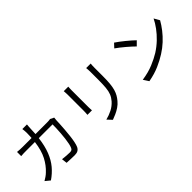

<svg xmlns="http://www.w3.org/2000/svg" viewBox="118 -1755 2763 2763"><g transform="rotate(-45 1500.0 -373.0)"><path d="M799 -607 855 -579Q850 -551 850 -530Q849 -501 846.5 -452.5Q844 -404 839.5 -346.5Q835 -289 828.5 -231Q822 -173 812 -124.5Q802 -76 789 -47Q774 -16 748.5 -1.5Q723 13 682 13Q644 13 602 11Q560 9 521 7L511 -76Q552 -71 590 -68Q628 -65 660 -65Q682 -65 696 -72Q710 -79 718 -98Q729 -121 737.5 -161Q746 -201 752 -250.5Q758 -300 762 -351.5Q766 -403 767.5 -449Q769 -495 769 -527H489Q471 -384 430.5 -281Q390 -178 328 -104Q266 -30 182 27L110 -32Q133 -45 161.5 -64.5Q190 -84 212 -106Q286 -174 338 -273Q390 -372 410 -527H242Q212 -527 182.5 -526.5Q153 -526 127 -523V-608Q153 -605 182.5 -603.5Q212 -602 241 -602H417Q418 -626 419.5 -651.5Q421 -677 421 -704Q421 -720 419 -744.5Q417 -769 414 -787H508Q506 -770 504.5 -746.5Q503 -723 502 -705Q501 -678 499.5 -652.5Q498 -627 497 -602H735Q755 -602 770.5 -603.5Q786 -605 799 -607Z M1221 -751H1313Q1312 -737 1311 -717Q1310 -697 1310 -679V-345Q1310 -326 1311 -304Q1312 -282 1313 -269H1221Q1222 -280 1223.5 -302Q1225 -324 1225 -346V-679Q1225 -692 1223.5 -714.5Q1222 -737 1221 -751ZM1684 -758H1776Q1774 -740 1773 -718.5Q1772 -697 1772 -672V-510Q1772 -420 1766 -357Q1760 -294 1747 -249.5Q1734 -205 1714.5 -171Q1695 -137 1668 -105Q1636 -66 1594 -38Q1552 -10 1509 9Q1466 28 1430 41L1365 -28Q1434 -45 1496 -76.5Q1558 -108 1605 -161Q1641 -202 1659 -247.5Q1677 -293 1683 -356.5Q1689 -420 1689 -514V-672Q1689 -697 1687.5 -718.5Q1686 -740 1684 -758Z M2227 -733Q2254 -715 2289 -689Q2324 -663 2360.5 -633Q2397 -603 2429 -575Q2461 -547 2482 -526L2419 -463Q2400 -482 2369.5 -510Q2339 -538 2303.5 -568Q2268 -598 2233 -625.5Q2198 -653 2170 -672ZM2141 -63Q2272 -82 2371 -123.5Q2470 -165 2541 -209Q2618 -258 2683 -320Q2748 -382 2797 -449Q2846 -516 2875 -577L2923 -492Q2888 -430 2838.5 -366Q2789 -302 2725.5 -243Q2662 -184 2587 -137Q2512 -89 2415.5 -46.5Q2319 -4 2194 19Z"/></g></svg>

Font: Noto IKEA Simplified Chinese
Style: Regular
Weight: 400
Designer: Monotype Design Team
Foundry: Monotype Imaging Inc.
Version: Version 1.100